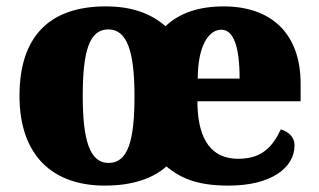

<svg xmlns="http://www.w3.org/2000/svg" viewBox="-20 -571 998 601"><path d="M308 10C392 10 457 -11 501 -50C549 -10 603 10 696 10C829 10 902 -46 902 -116C902 -142 884 -158 859 -166C834 -113 801 -74 726 -74C624 -74 598 -162 598 -254H921V-309C921 -468 827 -551 680 -551C602 -551 541 -530 498 -489C451 -530 391 -551 311 -551C137 -551 41 -459 41 -271C41 -83 146 10 308 10ZM320 -61C260 -61 239 -134 239 -271C239 -409 259 -479 319 -479C377 -479 401 -412 401 -270C401 -129 380 -61 320 -61ZM599 -325C599 -425 632 -478 673 -478C710 -478 730 -428 730 -325Z"/></svg>

Font: UArctic Serif Black
Style: Regular
Weight: 900
Designer: Customization by Puisto advertising & original work Monotype Design Team
Foundry: Monotype Imaging Inc.
Version: Version 2.004